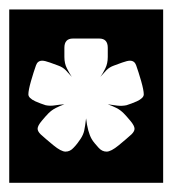

<svg xmlns="http://www.w3.org/2000/svg" viewBox="-40 -626 374 416"><path d="M313.5 -605.5V-230H-20V-605.5ZM115.5 -459.5Q109 -467 102.5 -473.8Q96 -480.5 86 -484Q79.5 -486.5 68.2 -490.5Q57 -494.5 51.5 -494.5Q41.5 -494.5 38 -484.5Q33 -470.5 27.2 -450.5Q21.5 -430.5 21.5 -421.5Q21.5 -413.5 36.5 -406.5Q42 -404 48 -401.8Q54 -399.5 59 -398Q69 -396 79.5 -397.8Q90 -399.5 99.5 -400Q89.5 -396.5 80.8 -392Q72 -387.5 65 -380.5Q59.5 -375 50.5 -364.2Q41.5 -353.5 41.5 -347Q41.5 -341.5 48 -335Q59 -325 75.8 -311.2Q92.5 -297.5 102 -297.5Q112 -297.5 119.5 -306Q123.5 -310 127.5 -315.2Q131.5 -320.5 134.5 -325Q140.5 -334 142.5 -343.2Q144.5 -352.5 146.5 -369.5Q150 -340 158.5 -325Q161 -320.5 165.5 -315.2Q170 -310 173.5 -306Q181 -297.5 191 -297.5Q200.5 -297.5 217.2 -311.2Q234 -325 245 -335Q251.5 -341.5 251.5 -347Q251.5 -353.5 242.5 -364.2Q233.5 -375 228 -380.5Q220.5 -388 212 -392.2Q203.5 -396.5 193.5 -400Q203 -398.5 213.8 -397.2Q224.5 -396 234 -398Q239 -399.5 245 -401.8Q251 -404 256.5 -406.5Q271.5 -413.5 271.5 -421.5Q271.5 -430.5 265.8 -450.5Q260 -470.5 255 -484.5Q251.5 -494.5 241.5 -494.5Q236 -494.5 224.8 -490.5Q213.5 -486.5 207 -484Q197 -480.5 190.5 -473.8Q184 -467 177.5 -459.5Q183 -467 188.2 -477.8Q193.5 -488.5 193.5 -502.5V-522.5Q193.5 -542.5 175 -542.5H118Q99.5 -542.5 99.5 -522.5V-502.5Q99.5 -488.5 105 -477.8Q110.5 -467 115.5 -459.5Z"/></svg>

Font: Honk Rounded
Style: Regular
Weight: 400
Designer: Noopur Datye & Yesha Goshar
Foundry: Ek Type
Version: Version 1.000